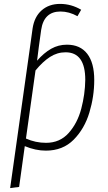

<svg xmlns="http://www.w3.org/2000/svg" viewBox="-20 -761 554 984"><path d="M463 -351Q463 -267 438 -184Q413 -101 357.5 -45Q302 11 215 11Q162 11 107 -12L78 197L32 203L134 -521L147 -615Q156 -675 193.5 -708Q231 -741 288 -741Q345 -741 396 -711L377 -678Q334 -702 290 -702Q205 -702 191 -608L179 -521L170 -450Q205 -490 242 -511Q279 -532 323 -532Q391 -532 427 -485.5Q463 -439 463 -351ZM417 -352Q417 -493 316 -493Q273 -493 236 -469Q199 -445 162 -400L113 -51Q162 -29 216 -29Q287 -29 332 -79.5Q377 -130 396.5 -204Q416 -278 417 -352Z"/></svg>

Font: Fira Sans Condensed ExtraLight
Style: Italic
Weight: 275
Width: 3
Italic angle: -8°
Designer: Carrois Corporate & Edenspiekermann AG
Foundry: Carrois Corporate GbR & Edenspiekermann AG
Version: Version 4.203